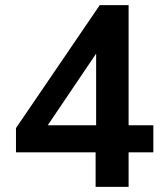

<svg xmlns="http://www.w3.org/2000/svg" viewBox="-20 -725 640 745"><path d="M351 0V-134H42V-228L367 -705H479V-239H575V-134H479V0ZM353 -239V-551H376L145 -209L142 -239Z"/></svg>

Font: Nunito Sans 11pt
Style: Bold
Weight: 700
Version: Version 3.101;gftools[0.9.27]